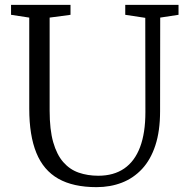

<svg xmlns="http://www.w3.org/2000/svg" viewBox="-20 -763 772 791"><path d="M377.5 8Q281.5 8 220.2 -26.8Q159 -61.5 129.8 -133.2Q100.5 -205 100.5 -315.5V-690.5L25.5 -702V-743H270.5V-702L184.5 -690.5V-307Q184.5 -229 199.2 -177.2Q214 -125.5 240.8 -95Q267.5 -64.5 304.2 -51.8Q341 -39 385 -39Q448.5 -39 491.8 -68.8Q535 -98.5 557 -156.8Q579 -215 579 -301L578.5 -689.5L496 -702V-743H715.5V-702L640 -690.5L639.5 -305Q639.5 -223.5 620.2 -164.5Q601 -105.5 565.5 -67.2Q530 -29 482.2 -10.5Q434.5 8 377.5 8Z"/></svg>

Font: Merriweather 28pt Light
Style: Regular
Weight: 300
Version: Version 2.100